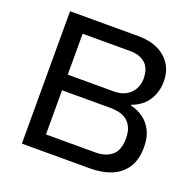

<svg xmlns="http://www.w3.org/2000/svg" viewBox="-122 -810 942 935"><g transform="rotate(20 349.0 -343.0)"><path d="M86 0V-686H440Q499 -686 542 -665.5Q585 -645 608.5 -608Q632 -571 632 -520Q632 -481 618 -448Q604 -415 579 -393Q554 -371 522 -360V-356Q558 -348 587 -327Q616 -306 633.5 -271.5Q651 -237 651 -187Q651 -120 623 -79Q595 -38 548 -19Q501 0 440 0ZM181 -82H439Q490 -82 522 -108.5Q554 -135 554 -197Q554 -235 540 -260.5Q526 -286 499 -298.5Q472 -311 431 -311H181ZM181 -392H422Q456 -392 481 -405.5Q506 -419 520.5 -443.5Q535 -468 535 -499Q535 -553 506 -578.5Q477 -604 429 -604H181Z"/></g></svg>

Font: Archivo SemiBold
Style: Regular
Weight: 400
Version: Version 2.001